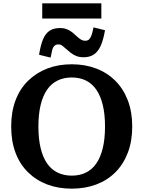

<svg xmlns="http://www.w3.org/2000/svg" viewBox="-20 -1113 859 1150"><path d="M410 17Q329 17 263 -8Q197 -33 148 -81Q99 -129 73 -198Q47 -267 47 -355Q47 -443 73 -512Q99 -581 148 -629Q197 -677 263 -702.5Q329 -728 410 -728Q490 -728 556.5 -702.5Q623 -677 671 -629Q719 -581 745.5 -512Q772 -443 772 -355Q772 -267 745.5 -198Q719 -129 671 -81Q623 -33 556.5 -8Q490 17 410 17ZM410 -61Q457 -61 494 -79Q531 -97 556.5 -133.5Q582 -170 595.5 -225.5Q609 -281 609 -355Q609 -429 595.5 -484.5Q582 -540 556.5 -576.5Q531 -613 494 -631Q457 -649 410 -649Q363 -649 325.5 -631Q288 -613 262.5 -576.5Q237 -540 223.5 -484.5Q210 -429 210 -355Q210 -281 223.5 -225.5Q237 -170 262.5 -133.5Q288 -97 325.5 -79Q363 -61 410 -61ZM481 -770Q455 -770 436 -778Q417 -786 402.5 -797.5Q388 -809 376 -820Q364 -831 353.5 -839Q343 -847 329 -847Q315 -847 306 -838.5Q297 -830 292.5 -812.5Q288 -795 283 -768L214 -785Q223 -842 237.5 -877Q252 -912 276.5 -928.5Q301 -945 339 -945Q363 -945 381.5 -937.5Q400 -930 414 -918.5Q428 -907 440 -895.5Q452 -884 464 -876.5Q476 -869 491 -869Q506 -869 514.5 -878Q523 -887 529 -904.5Q535 -922 540 -949L609 -932Q599 -874 583 -838.5Q567 -803 542 -786.5Q517 -770 481 -770ZM233 -1093H587V-1002H233Z"/></svg>

Font: Roboto Serif 20pt SemiBold
Style: Regular
Weight: 600
Version: Version 1.008